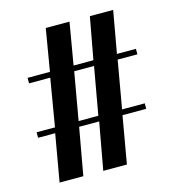

<svg xmlns="http://www.w3.org/2000/svg" viewBox="-105 -789 803 879"><g transform="rotate(-15 296.5 -350.0)"><path d="M69.5 0 108.5 -223.5H27.5V-249.5H114.5L152.5 -475H52V-501H158L191.5 -700H304L270 -501H364L400.5 -700H511L475.5 -501H565.5V-475H472L432.5 -249.5H540V-223.5H427.5L388.5 0H276.5L317 -223.5H222L182 0ZM226.5 -249.5H320L360 -475H266Z"/></g></svg>

Font: Imbue 50pt ExtraBold
Style: Regular
Weight: 800
Designer: Tyler Finck
Foundry: Etcetera Type Company
Version: Version 1.102; ttfautohint (v1.8.3)